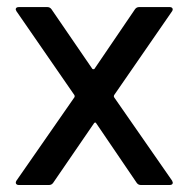

<svg xmlns="http://www.w3.org/2000/svg" viewBox="-20 -529 539 549"><path d="M120.1 0H34.2Q28.3 0 26.1 -3.4Q23.9 -6.8 26.9 -12.2L192.9 -251Q194.3 -253.9 192.9 -256.8L26.9 -497.1L24.9 -502Q24.9 -508.8 34.2 -508.8H115.2Q122.6 -508.8 127 -502.9L244.1 -332Q245.1 -331.1 247.1 -331.1Q249 -331.1 250 -332L366.2 -502.9Q370.6 -508.8 377.9 -508.8H464.8Q470.7 -508.8 472.9 -505.4Q475.1 -502 472.2 -497.1L306.2 -256.8Q304.7 -253.9 306.2 -251L472.2 -12.2L474.1 -6.8Q474.1 0 464.8 0H382.8Q375.5 0 371.1 -5.9L254.9 -176.8Q252.4 -179.2 252 -179.2Q251.5 -179.2 249 -176.8L131.8 -5.9Q127.4 0 120.1 0Z"/></svg>

Font: Gruenseis Font Medium
Style: Regular
Weight: 500
Designer: Jeremy Tribby
Foundry: Tribby Type
Version: Version 1.408;Glyphs 3.1.2 (3151)